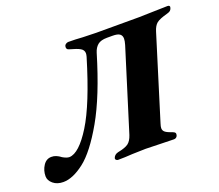

<svg xmlns="http://www.w3.org/2000/svg" viewBox="-156 -815 1127 988"><g transform="rotate(-20 407.5 -320.5)"><path d="M-43 -45Q-43 -77 -26 -103Q-9 -129 19 -129Q33 -129 43.5 -124.5Q54 -120 61 -115.5Q68 -111 70 -109Q92 -96 107 -96Q160 -98 227.5 -206.5Q295 -315 366 -551Q369 -562 369 -569Q369 -587 352 -597Q335 -607 294 -618Q278 -622 282 -640Q283 -646 290 -650.5Q297 -655 304 -655Q341 -655 383 -652Q437 -650 455 -650H690Q709 -650 765 -652Q825 -654 846 -654Q862 -654 857 -639Q854 -630 848.5 -625.5Q843 -621 832 -618Q787 -606 771 -593Q755 -580 746 -550L606 -98Q601 -83 601 -74Q601 -60 612.5 -51.5Q624 -43 651 -34Q664 -29 664 -21Q664 -10 658 -4Q652 2 643 2Q621 2 563 0Q507 -2 489 -2Q470 -2 416 0Q374 3 337 3Q331 3 326.5 -1.5Q322 -6 324 -12Q330 -29 350 -34Q391 -42 408 -54.5Q425 -67 435 -97L573 -540Q579 -560 579 -573Q579 -590 567.5 -598.5Q556 -607 528 -607H498Q464 -607 447 -593Q430 -579 422 -553Q357 -336 285 -210Q213 -84 149.5 -35Q86 14 34 14Q0 14 -21.5 -4Q-43 -22 -43 -45Z"/></g></svg>

Font: EB Garamond ExtraBold
Style: Italic
Weight: 800
Italic angle: -17.2°
Designer: Georg Duffner and Octavio Pardo
Foundry: Georg Duffner
Version: Version 1.000